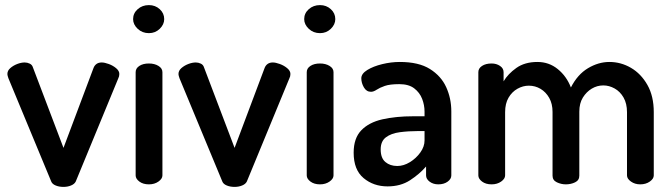

<svg xmlns="http://www.w3.org/2000/svg" viewBox="-20 -723 2635 753"><path d="M229 10Q212 10 198.5 4.5Q185 -1 181 -11L13 -416Q12 -419 10.5 -424Q9 -429 9 -433Q9 -446 20.5 -456Q32 -466 47.5 -472Q63 -478 77 -478Q87 -478 96.5 -473.5Q106 -469 109 -459L229 -143L347 -457Q351 -467 359 -472.5Q367 -478 379 -478Q390 -478 406.5 -472Q423 -466 435.5 -455.5Q448 -445 448 -433Q448 -428 447 -424Q446 -420 444 -416L277 -11Q272 -1 258.5 4.5Q245 10 229 10Z M564 0Q541 0 526.5 -11Q512 -22 512 -35V-440Q512 -455 526.5 -464.5Q541 -474 564 -474Q586 -474 601.5 -464.5Q617 -455 617 -440V-35Q617 -22 601.5 -11Q586 0 564 0ZM564 -593Q538 -593 520 -610Q502 -627 502 -648Q502 -671 520 -687Q538 -703 564 -703Q589 -703 606.5 -687Q624 -671 624 -648Q624 -627 606.5 -610Q589 -593 564 -593Z M900 10Q883 10 869.5 4.5Q856 -1 852 -11L684 -416Q683 -419 681.5 -424Q680 -429 680 -433Q680 -446 691.5 -456Q703 -466 718.5 -472Q734 -478 748 -478Q758 -478 767.5 -473.5Q777 -469 780 -459L900 -143L1018 -457Q1022 -467 1030 -472.5Q1038 -478 1050 -478Q1061 -478 1077.5 -472Q1094 -466 1106.5 -455.5Q1119 -445 1119 -433Q1119 -428 1118 -424Q1117 -420 1115 -416L948 -11Q943 -1 929.5 4.5Q916 10 900 10Z M1235 0Q1212 0 1197.5 -11Q1183 -22 1183 -35V-440Q1183 -455 1197.5 -464.5Q1212 -474 1235 -474Q1257 -474 1272.5 -464.5Q1288 -455 1288 -440V-35Q1288 -22 1272.5 -11Q1257 0 1235 0ZM1235 -593Q1209 -593 1191 -610Q1173 -627 1173 -648Q1173 -671 1191 -687Q1209 -703 1235 -703Q1260 -703 1277.5 -687Q1295 -671 1295 -648Q1295 -627 1277.5 -610Q1260 -593 1235 -593Z M1500 8Q1445 8 1406 -24.5Q1367 -57 1367 -124Q1367 -181 1397 -212Q1427 -243 1479.5 -255Q1532 -267 1601 -267H1645V-285Q1645 -311 1635.5 -335.5Q1626 -360 1604.5 -376.5Q1583 -393 1546 -393Q1509 -393 1489 -386Q1469 -379 1457 -371Q1445 -363 1435 -363Q1417 -363 1407 -380.5Q1397 -398 1397 -416Q1397 -434 1420.5 -448.5Q1444 -463 1479 -471.5Q1514 -480 1548 -480Q1622 -480 1666 -452.5Q1710 -425 1730 -381Q1750 -337 1750 -286V-35Q1750 -21 1735.5 -10.5Q1721 0 1699 0Q1679 0 1665 -10.5Q1651 -21 1651 -35V-70Q1625 -40 1588 -16Q1551 8 1500 8ZM1538 -72Q1563 -72 1587.5 -87Q1612 -102 1628.5 -125Q1645 -148 1645 -172V-209H1620Q1582 -209 1548 -204.5Q1514 -200 1493.5 -184.5Q1473 -169 1473 -137Q1473 -103 1491.5 -87.5Q1510 -72 1538 -72Z M1908 0Q1885 0 1870.5 -11Q1856 -22 1856 -35V-440Q1856 -455 1870.5 -464.5Q1885 -474 1908 -474Q1927 -474 1941 -464.5Q1955 -455 1955 -440V-404Q1972 -433 2005 -456.5Q2038 -480 2088 -480Q2133 -480 2167.5 -452Q2202 -424 2219 -380Q2245 -431 2286 -455.5Q2327 -480 2370 -480Q2415 -480 2454.5 -457Q2494 -434 2519 -390Q2544 -346 2544 -283V-35Q2544 -22 2528.5 -11Q2513 0 2491 0Q2470 0 2454.5 -11Q2439 -22 2439 -35V-283Q2439 -317 2425.5 -340.5Q2412 -364 2390.5 -376Q2369 -388 2346 -388Q2322 -388 2301 -375.5Q2280 -363 2266 -340.5Q2252 -318 2252 -285V-34Q2252 -16 2235.5 -8Q2219 0 2199 0Q2181 0 2164 -8Q2147 -16 2147 -34V-284Q2147 -316 2134 -339Q2121 -362 2100 -374.5Q2079 -387 2054 -387Q2031 -387 2009.5 -375Q1988 -363 1974.5 -340Q1961 -317 1961 -283V-35Q1961 -22 1945.5 -11Q1930 0 1908 0Z"/></svg>

Font: Dosis ExtraLight SemiBold
Style: Regular
Weight: 600
Version: Version 3.001; ttfautohint (v1.8.2)